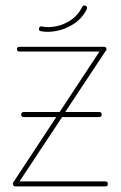

<svg xmlns="http://www.w3.org/2000/svg" viewBox="-20 -669 434 689"><path d="M65 -249Q56 -249 56 -258Q56 -267 65 -267H194L337 -484H49Q41 -484 41 -493Q41 -501 49 -501H353Q362 -501 362 -493Q362 -492 362 -492Q362 -488 359 -486L214 -267H336Q345 -267 345 -258Q345 -249 336 -249H203L50 -18H358Q367 -18 367 -9Q367 0 358 0H34Q34 0 34 0Q33 0 32 0Q32 0 32 -1Q31 -1 30 -1Q30 -1 30 -1Q29 -2 29 -3Q29 -3 28 -3Q28 -3 28 -4Q28 -4 27 -5Q27 -5 27 -6Q27 -6 27 -7Q26 -8 26 -9Q26 -9 26 -9Q27 -12 27 -13Q28 -14 28 -15L182 -249ZM275 -644Q278 -651 285 -649Q294 -647 292 -638V-637Q275 -603 245 -583.5Q215 -564 183 -558Q151 -552 127 -557Q118 -559 120 -567Q122 -576 130 -574Q152 -569 180.5 -574.5Q209 -580 234.5 -597Q260 -614 275 -644Z"/></svg>

Font: Libertine Sup Thin
Style: Regular
Weight: 100
Designer: Bastien Sozeau
Foundry: NBR — Bastien Sozeau
Version: Version 2.003; ttfautohint (v1.8.4.7-5d5b);gftools[0.9.33]